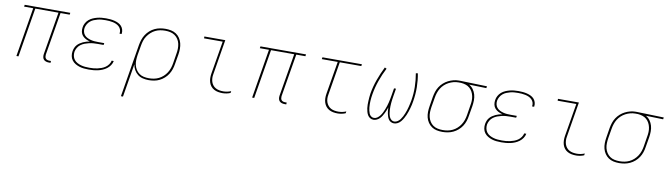

<svg xmlns="http://www.w3.org/2000/svg" viewBox="-38 -1119 6679 1925"><g transform="rotate(10 3302.0 -156.5)"><path d="M454 8H436Q421 8 407 3.5Q393 -1 384 -11Q375 -21 372.5 -35.5Q370 -50 372 -65L445 -501H209L126 0H105L188 -501H95L98 -520H562L559 -501H466L393 -65Q392 -54 393.5 -43.5Q395 -33 401.5 -25Q408 -17 418.5 -14Q429 -11 440 -11H455Z M842 8Q817 8 792.5 5.5Q768 3 746 -4Q724 -11 704 -23Q684 -35 670 -53.5Q656 -72 651.5 -96Q647 -120 651 -145Q654 -162 660.5 -178.5Q667 -195 679 -209Q691 -223 706 -233Q721 -243 737 -250.5Q753 -258 770.5 -263Q788 -268 805 -271Q783 -277 763 -287Q743 -297 728.5 -313.5Q714 -330 709.5 -352.5Q705 -375 709 -399Q712 -421 723.5 -442Q735 -463 753 -478.5Q771 -494 793 -503.5Q815 -513 837 -518.5Q859 -524 881 -526Q903 -528 925 -528Q947 -528 968.5 -526Q990 -524 1010.5 -519Q1031 -514 1050 -505Q1069 -496 1082.5 -481.5Q1096 -467 1102.5 -447Q1109 -427 1106 -405L1105 -400H1084L1085 -404Q1088 -423 1082 -440.5Q1076 -458 1063 -470.5Q1050 -483 1033.5 -490.5Q1017 -498 998.5 -502Q980 -506 961.5 -507.5Q943 -509 924 -509Q904 -509 884 -507.5Q864 -506 844.5 -501Q825 -496 805.5 -488Q786 -480 770 -466.5Q754 -453 743.5 -434.5Q733 -416 729 -396Q726 -376 730.5 -357Q735 -338 747 -324Q759 -310 776 -301.5Q793 -293 812 -288Q831 -283 850.5 -281.5Q870 -280 890 -280H950L947 -261H887Q866 -261 844 -259.5Q822 -258 800.5 -253Q779 -248 757.5 -240Q736 -232 717 -218Q698 -204 686.5 -184Q675 -164 671 -143Q668 -121 672.5 -100Q677 -79 689.5 -63Q702 -47 720 -37Q738 -27 758.5 -21Q779 -15 801 -13Q823 -11 845 -11Q865 -11 885.5 -12.5Q906 -14 926.5 -18.5Q947 -23 967.5 -30.5Q988 -38 1006 -50.5Q1024 -63 1037 -81.5Q1050 -100 1054 -120H1075Q1071 -97 1057 -76Q1043 -55 1023 -40Q1003 -25 980.5 -15.5Q958 -6 935 -1Q912 4 888.5 6Q865 8 842 8Z M1207 215 1296 -323Q1301 -351 1310 -378Q1319 -405 1335 -429.5Q1351 -454 1373 -473.5Q1395 -493 1421.5 -505.5Q1448 -518 1476 -523Q1504 -528 1531 -528Q1561 -528 1589 -522Q1617 -516 1640 -500.5Q1663 -485 1678 -462Q1693 -439 1700 -412Q1707 -385 1707 -355.5Q1707 -326 1702 -297L1685 -197Q1681 -170 1672 -143Q1663 -116 1647.5 -91.5Q1632 -67 1609.5 -47Q1587 -27 1561.5 -14.5Q1536 -2 1508 3Q1480 8 1453 8Q1422 8 1392.5 1Q1363 -6 1340.5 -23.5Q1318 -41 1303.5 -67Q1289 -93 1284 -123L1228 215ZM1451 -11Q1476 -11 1501 -15.5Q1526 -20 1550 -31.5Q1574 -43 1594.5 -61.5Q1615 -80 1629.5 -102.5Q1644 -125 1652.5 -150Q1661 -175 1665 -200L1681 -300Q1686 -326 1686.5 -352.5Q1687 -379 1681.5 -403.5Q1676 -428 1662.5 -449Q1649 -470 1628.5 -484Q1608 -498 1583 -503.5Q1558 -509 1531 -509Q1506 -509 1480.5 -504.5Q1455 -500 1431.5 -488.5Q1408 -477 1387.5 -458.5Q1367 -440 1352 -417.5Q1337 -395 1329 -370Q1321 -345 1317 -320L1300 -221Q1296 -195 1295 -168.5Q1294 -142 1300 -117.5Q1306 -93 1319.5 -72Q1333 -51 1353 -36.5Q1373 -22 1398.5 -16.5Q1424 -11 1451 -11Z M2205 8Q2181 8 2159 4Q2137 0 2117.5 -10.5Q2098 -21 2084.5 -38Q2071 -55 2064.5 -76Q2058 -97 2057.5 -120Q2057 -143 2061 -167L2117 -501H1927V-520H2140L2081 -163Q2077 -143 2078 -122.5Q2079 -102 2085 -84Q2091 -66 2103 -51Q2115 -36 2132 -27Q2149 -18 2168.5 -14.5Q2188 -11 2209 -11Q2228 -11 2248 -15Q2268 -19 2287 -27L2284 -8Q2265 0 2244.5 4Q2224 8 2205 8Z M2854 8H2836Q2821 8 2807 3.5Q2793 -1 2784 -11Q2775 -21 2772.5 -35.5Q2770 -50 2772 -65L2845 -501H2609L2526 0H2505L2588 -501H2495L2498 -520H2962L2959 -501H2866L2793 -65Q2792 -54 2793.5 -43.5Q2795 -33 2801.5 -25Q2808 -17 2818.5 -14Q2829 -11 2840 -11H2855Z M3376 8Q3353 8 3331 4Q3309 0 3289.5 -10.5Q3270 -21 3256.5 -38Q3243 -55 3236 -76Q3229 -97 3228.5 -120Q3228 -143 3232 -167L3288 -501H3126L3129 -520H3531L3528 -501H3309L3253 -163Q3249 -143 3249.5 -122.5Q3250 -102 3256.5 -84Q3263 -66 3275 -51Q3287 -36 3303.5 -27Q3320 -18 3340 -14.5Q3360 -11 3380 -11Q3400 -11 3420 -15Q3440 -19 3459 -27L3456 -8Q3437 0 3416.5 4Q3396 8 3376 8Z M3741 8Q3722 8 3706.5 -1.5Q3691 -11 3682 -26Q3673 -41 3668 -59Q3663 -77 3660.5 -95Q3658 -113 3658 -132Q3658 -151 3659 -170Q3660 -189 3661.5 -208Q3663 -227 3666 -246Q3678 -318 3703.5 -389Q3729 -460 3763 -528L3782 -519Q3748 -453 3723.5 -383.5Q3699 -314 3687 -243Q3684 -226 3682 -209Q3680 -192 3679 -175.5Q3678 -159 3678 -142Q3678 -125 3679.5 -108.5Q3681 -92 3684.5 -76Q3688 -60 3694 -45.5Q3700 -31 3713 -21Q3726 -11 3743 -11Q3761 -11 3777 -22.5Q3793 -34 3804.5 -49.5Q3816 -65 3824.5 -82.5Q3833 -100 3840 -117.5Q3847 -135 3852.5 -152.5Q3858 -170 3862.5 -188Q3867 -206 3870.5 -224Q3874 -242 3877 -260L3890 -338H3910L3897 -260Q3894 -242 3891.5 -224Q3889 -206 3887.5 -188Q3886 -170 3885.5 -152Q3885 -134 3886 -116.5Q3887 -99 3890 -82Q3893 -65 3899 -49.5Q3905 -34 3918.5 -22.5Q3932 -11 3950 -11Q3967 -11 3983 -21.5Q3999 -32 4010 -47Q4021 -62 4029.5 -78.5Q4038 -95 4044.5 -111.5Q4051 -128 4057 -145.5Q4063 -163 4067 -180Q4071 -197 4075 -214Q4079 -231 4082 -248Q4094 -319 4092.5 -388.5Q4091 -458 4079 -525L4099 -528Q4112 -460 4113 -389Q4114 -318 4102 -246Q4099 -227 4095 -208Q4091 -189 4085.5 -170.5Q4080 -152 4074 -133.5Q4068 -115 4060 -97Q4052 -79 4042 -61.5Q4032 -44 4019 -28Q4006 -12 3987.5 -2Q3969 8 3950 8Q3934 8 3919.5 1Q3905 -6 3896 -18.5Q3887 -31 3882 -45.5Q3877 -60 3873.5 -76Q3870 -92 3868.5 -108Q3867 -124 3867 -140Q3862 -124 3855.5 -108.5Q3849 -93 3841.5 -77.5Q3834 -62 3824.5 -47Q3815 -32 3802.5 -19.5Q3790 -7 3773.5 0.5Q3757 8 3741 8Z M4442 8Q4412 8 4384 2Q4356 -4 4333.5 -19.5Q4311 -35 4295.5 -58Q4280 -81 4273 -108Q4266 -135 4266.5 -164.5Q4267 -194 4272 -223L4288 -323Q4293 -350 4301.5 -376Q4310 -402 4325.5 -426Q4341 -450 4363 -469.5Q4385 -489 4410 -501.5Q4435 -514 4461.5 -521Q4488 -528 4515 -528H4531L4804 -520L4801 -501L4625 -506Q4650 -492 4667 -468.5Q4684 -445 4692 -417Q4700 -389 4699.5 -358Q4699 -327 4694 -297L4677 -197Q4673 -169 4664 -142Q4655 -115 4639 -90.5Q4623 -66 4600.5 -46.5Q4578 -27 4551.5 -14.5Q4525 -2 4497 3Q4469 8 4442 8ZM4443 -11Q4468 -11 4493 -15.5Q4518 -20 4542 -31.5Q4566 -43 4586.5 -61.5Q4607 -80 4621.5 -102.5Q4636 -125 4644.5 -150Q4653 -175 4657 -200L4673 -300Q4678 -325 4679 -349.5Q4680 -374 4675 -397.5Q4670 -421 4659 -441.5Q4648 -462 4630.5 -477Q4613 -492 4590.5 -499.5Q4568 -507 4543 -509H4514Q4490 -509 4465.5 -502.5Q4441 -496 4418 -484Q4395 -472 4375.5 -454Q4356 -436 4342.5 -414Q4329 -392 4321 -368Q4313 -344 4309 -320L4292 -220Q4288 -194 4287 -167.5Q4286 -141 4292 -116.5Q4298 -92 4311.5 -71Q4325 -50 4345 -36Q4365 -22 4390.5 -16.5Q4416 -11 4443 -11Z M5042 8Q5017 8 4992.5 5.5Q4968 3 4946 -4Q4924 -11 4904 -23Q4884 -35 4870 -53.5Q4856 -72 4851.5 -96Q4847 -120 4851 -145Q4854 -162 4860.5 -178.5Q4867 -195 4879 -209Q4891 -223 4906 -233Q4921 -243 4937 -250.5Q4953 -258 4970.5 -263Q4988 -268 5005 -271Q4983 -277 4963 -287Q4943 -297 4928.5 -313.5Q4914 -330 4909.5 -352.5Q4905 -375 4909 -399Q4912 -421 4923.5 -442Q4935 -463 4953 -478.5Q4971 -494 4993 -503.5Q5015 -513 5037 -518.5Q5059 -524 5081 -526Q5103 -528 5125 -528Q5147 -528 5168.5 -526Q5190 -524 5210.5 -519Q5231 -514 5250 -505Q5269 -496 5282.5 -481.5Q5296 -467 5302.5 -447Q5309 -427 5306 -405L5305 -400H5284L5285 -404Q5288 -423 5282 -440.5Q5276 -458 5263 -470.5Q5250 -483 5233.5 -490.5Q5217 -498 5198.5 -502Q5180 -506 5161.5 -507.5Q5143 -509 5124 -509Q5104 -509 5084 -507.5Q5064 -506 5044.5 -501Q5025 -496 5005.5 -488Q4986 -480 4970 -466.5Q4954 -453 4943.5 -434.5Q4933 -416 4929 -396Q4926 -376 4930.5 -357Q4935 -338 4947 -324Q4959 -310 4976 -301.5Q4993 -293 5012 -288Q5031 -283 5050.5 -281.5Q5070 -280 5090 -280H5150L5147 -261H5087Q5066 -261 5044 -259.5Q5022 -258 5000.5 -253Q4979 -248 4957.5 -240Q4936 -232 4917 -218Q4898 -204 4886.5 -184Q4875 -164 4871 -143Q4868 -121 4872.5 -100Q4877 -79 4889.5 -63Q4902 -47 4920 -37Q4938 -27 4958.5 -21Q4979 -15 5001 -13Q5023 -11 5045 -11Q5065 -11 5085.5 -12.5Q5106 -14 5126.5 -18.5Q5147 -23 5167.5 -30.5Q5188 -38 5206 -50.5Q5224 -63 5237 -81.5Q5250 -100 5254 -120H5275Q5271 -97 5257 -76Q5243 -55 5223 -40Q5203 -25 5180.5 -15.5Q5158 -6 5135 -1Q5112 4 5088.5 6Q5065 8 5042 8Z M5805 8Q5781 8 5759 4Q5737 0 5717.5 -10.5Q5698 -21 5684.5 -38Q5671 -55 5664.5 -76Q5658 -97 5657.5 -120Q5657 -143 5661 -167L5717 -501H5527V-520H5740L5681 -163Q5677 -143 5678 -122.5Q5679 -102 5685 -84Q5691 -66 5703 -51Q5715 -36 5732 -27Q5749 -18 5768.5 -14.5Q5788 -11 5809 -11Q5828 -11 5848 -15Q5868 -19 5887 -27L5884 -8Q5865 0 5844.5 4Q5824 8 5805 8Z M6242 8Q6212 8 6184 2Q6156 -4 6133.5 -19.5Q6111 -35 6095.5 -58Q6080 -81 6073 -108Q6066 -135 6066.5 -164.5Q6067 -194 6072 -223L6088 -323Q6093 -350 6101.5 -376Q6110 -402 6125.5 -426Q6141 -450 6163 -469.5Q6185 -489 6210 -501.5Q6235 -514 6261.5 -521Q6288 -528 6315 -528H6331L6604 -520L6601 -501L6425 -506Q6450 -492 6467 -468.5Q6484 -445 6492 -417Q6500 -389 6499.5 -358Q6499 -327 6494 -297L6477 -197Q6473 -169 6464 -142Q6455 -115 6439 -90.5Q6423 -66 6400.5 -46.5Q6378 -27 6351.5 -14.5Q6325 -2 6297 3Q6269 8 6242 8ZM6243 -11Q6268 -11 6293 -15.5Q6318 -20 6342 -31.5Q6366 -43 6386.5 -61.5Q6407 -80 6421.5 -102.5Q6436 -125 6444.5 -150Q6453 -175 6457 -200L6473 -300Q6478 -325 6479 -349.5Q6480 -374 6475 -397.5Q6470 -421 6459 -441.5Q6448 -462 6430.5 -477Q6413 -492 6390.5 -499.5Q6368 -507 6343 -509H6314Q6290 -509 6265.5 -502.5Q6241 -496 6218 -484Q6195 -472 6175.5 -454Q6156 -436 6142.5 -414Q6129 -392 6121 -368Q6113 -344 6109 -320L6092 -220Q6088 -194 6087 -167.5Q6086 -141 6092 -116.5Q6098 -92 6111.5 -71Q6125 -50 6145 -36Q6165 -22 6190.5 -16.5Q6216 -11 6243 -11Z"/></g></svg>

Font: Iosevka Thin Extended Oblique
Style: Regular
Weight: 100
Width: 7
Italic angle: -9°
Monospace: yes
Designer: Belleve Invis
Foundry: Belleve Invis
Version: Version 32.5.0; ttfautohint (v1.8.4)